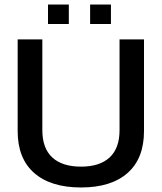

<svg xmlns="http://www.w3.org/2000/svg" viewBox="-20 -818 714 848"><path d="M192 -798H284V-712H192ZM378 -798H470V-712H378ZM58 -239V-644H167V-243Q167 -163 211 -122.5Q255 -82 338 -82Q420 -82 464 -122.5Q508 -163 508 -243V-644H616V-239Q616 -118 543.5 -54Q471 10 338 10Q204 10 131 -54Q58 -118 58 -239Z"/></svg>

Font: Kanit
Style: Regular
Weight: 400
Designer: Katatrad Team
Foundry: Cadson Demak
Version: Version 1.001